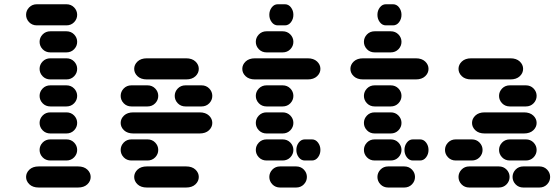

<svg xmlns="http://www.w3.org/2000/svg" viewBox="-20 -881 2564 888"><path d="M159.2 -13.7H340.8Q368.2 -13.7 383.8 -28.3Q399.4 -43 399.4 -62.5Q399.4 -82 383.8 -96.7Q368.2 -111.3 340.8 -111.3H159.2Q131.8 -111.3 116.2 -96.7Q100.6 -82 100.6 -62.5Q100.6 -43 116.2 -28.3Q131.8 -13.7 159.2 -13.7ZM212.9 -138.7H287.1Q308.6 -138.7 322.8 -153.3Q336.9 -168 336.9 -187.5Q336.9 -207 322.8 -221.7Q308.6 -236.3 287.1 -236.3H212.9Q191.4 -236.3 177.2 -221.7Q163.1 -207 163.1 -187.5Q163.1 -168 177.2 -153.3Q191.4 -138.7 212.9 -138.7ZM212.9 -263.7H287.1Q308.6 -263.7 322.8 -278.3Q336.9 -293 336.9 -312.5Q336.9 -332 322.8 -346.7Q308.6 -361.3 287.1 -361.3H212.9Q191.4 -361.3 177.2 -346.7Q163.1 -332 163.1 -312.5Q163.1 -293 177.2 -278.3Q191.4 -263.7 212.9 -263.7ZM212.9 -388.7H287.1Q308.6 -388.7 322.8 -403.3Q336.9 -418 336.9 -437.5Q336.9 -457 322.8 -471.7Q308.6 -486.3 287.1 -486.3H212.9Q191.4 -486.3 177.2 -471.7Q163.1 -457 163.1 -437.5Q163.1 -418 177.2 -403.3Q191.4 -388.7 212.9 -388.7ZM212.9 -513.7H287.1Q308.6 -513.7 322.8 -528.3Q336.9 -543 336.9 -562.5Q336.9 -582 322.8 -596.7Q308.6 -611.3 287.1 -611.3H212.9Q191.4 -611.3 177.2 -596.7Q163.1 -582 163.1 -562.5Q163.1 -543 177.2 -528.3Q191.4 -513.7 212.9 -513.7ZM212.9 -638.7H287.1Q308.6 -638.7 322.8 -653.3Q336.9 -668 336.9 -687.5Q336.9 -707 322.8 -721.7Q308.6 -736.3 287.1 -736.3H212.9Q191.4 -736.3 177.2 -721.7Q163.1 -707 163.1 -687.5Q163.1 -668 177.2 -653.3Q191.4 -638.7 212.9 -638.7ZM150.4 -763.7H287.1Q308.6 -763.7 322.8 -778.3Q336.9 -793 336.9 -812.5Q336.9 -832 322.8 -846.7Q308.6 -861.3 287.1 -861.3H150.4Q128.9 -861.3 114.7 -846.7Q100.6 -832 100.6 -812.5Q100.6 -793 114.7 -778.3Q128.9 -763.7 150.4 -763.7Z M659.2 -13.7H840.8Q868.2 -13.7 883.8 -28.3Q899.4 -43 899.4 -62.5Q899.4 -82 883.8 -96.7Q868.2 -111.3 840.8 -111.3H659.2Q631.8 -111.3 616.2 -96.7Q600.6 -82 600.6 -62.5Q600.6 -43 616.2 -28.3Q631.8 -13.7 659.2 -13.7ZM587.9 -138.7H662.1Q683.6 -138.7 697.8 -153.3Q711.9 -168 711.9 -187.5Q711.9 -207 697.8 -221.7Q683.6 -236.3 662.1 -236.3H587.9Q566.4 -236.3 552.2 -221.7Q538.1 -207 538.1 -187.5Q538.1 -168 552.2 -153.3Q566.4 -138.7 587.9 -138.7ZM596.7 -263.7H903.3Q930.7 -263.7 946.3 -278.3Q961.9 -293 961.9 -312.5Q961.9 -332 946.3 -346.7Q930.7 -361.3 903.3 -361.3H596.7Q569.3 -361.3 553.7 -346.7Q538.1 -332 538.1 -312.5Q538.1 -293 553.7 -278.3Q569.3 -263.7 596.7 -263.7ZM587.9 -388.7H662.1Q683.6 -388.7 697.8 -403.3Q711.9 -418 711.9 -437.5Q711.9 -457 697.8 -471.7Q683.6 -486.3 662.1 -486.3H587.9Q566.4 -486.3 552.2 -471.7Q538.1 -457 538.1 -437.5Q538.1 -418 552.2 -403.3Q566.4 -388.7 587.9 -388.7ZM837.9 -388.7H912.1Q933.6 -388.7 947.8 -403.3Q961.9 -418 961.9 -437.5Q961.9 -457 947.8 -471.7Q933.6 -486.3 912.1 -486.3H837.9Q816.4 -486.3 802.2 -471.7Q788.1 -457 788.1 -437.5Q788.1 -418 802.2 -403.3Q816.4 -388.7 837.9 -388.7ZM659.2 -513.7H840.8Q868.2 -513.7 883.8 -528.3Q899.4 -543 899.4 -562.5Q899.4 -582 883.8 -596.7Q868.2 -611.3 840.8 -611.3H659.2Q631.8 -611.3 616.2 -596.7Q600.6 -582 600.6 -562.5Q600.6 -543 616.2 -528.3Q631.8 -513.7 659.2 -513.7Z M1275.4 -13.7H1349.6Q1371.1 -13.7 1385.3 -28.3Q1399.4 -43 1399.4 -62.5Q1399.4 -82 1385.3 -96.7Q1371.1 -111.3 1349.6 -111.3H1275.4Q1253.9 -111.3 1239.7 -96.7Q1225.6 -82 1225.6 -62.5Q1225.6 -43 1239.7 -28.3Q1253.9 -13.7 1275.4 -13.7ZM1212.9 -138.7H1287.1Q1308.6 -138.7 1322.8 -153.3Q1336.9 -168 1336.9 -187.5Q1336.9 -207 1322.8 -221.7Q1308.6 -236.3 1287.1 -236.3H1212.9Q1191.4 -236.3 1177.2 -221.7Q1163.1 -207 1163.1 -187.5Q1163.1 -168 1177.2 -153.3Q1191.4 -138.7 1212.9 -138.7ZM1389.6 -138.7H1422.9Q1439.5 -138.7 1450.7 -153.3Q1461.9 -168 1461.9 -187.5Q1461.9 -207 1450.7 -221.7Q1439.5 -236.3 1422.9 -236.3H1389.6Q1373 -236.3 1361.8 -221.7Q1350.6 -207 1350.6 -187.5Q1350.6 -168 1361.8 -153.3Q1373 -138.7 1389.6 -138.7ZM1212.9 -263.7H1287.1Q1308.6 -263.7 1322.8 -278.3Q1336.9 -293 1336.9 -312.5Q1336.9 -332 1322.8 -346.7Q1308.6 -361.3 1287.1 -361.3H1212.9Q1191.4 -361.3 1177.2 -346.7Q1163.1 -332 1163.1 -312.5Q1163.1 -293 1177.2 -278.3Q1191.4 -263.7 1212.9 -263.7ZM1212.9 -388.7H1287.1Q1308.6 -388.7 1322.8 -403.3Q1336.9 -418 1336.9 -437.5Q1336.9 -457 1322.8 -471.7Q1308.6 -486.3 1287.1 -486.3H1212.9Q1191.4 -486.3 1177.2 -471.7Q1163.1 -457 1163.1 -437.5Q1163.1 -418 1177.2 -403.3Q1191.4 -388.7 1212.9 -388.7ZM1159.2 -513.7H1403.3Q1430.7 -513.7 1446.3 -528.3Q1461.9 -543 1461.9 -562.5Q1461.9 -582 1446.3 -596.7Q1430.7 -611.3 1403.3 -611.3H1159.2Q1131.8 -611.3 1116.2 -596.7Q1100.6 -582 1100.6 -562.5Q1100.6 -543 1116.2 -528.3Q1131.8 -513.7 1159.2 -513.7ZM1212.9 -638.7H1287.1Q1308.6 -638.7 1322.8 -653.3Q1336.9 -668 1336.9 -687.5Q1336.9 -707 1322.8 -721.7Q1308.6 -736.3 1287.1 -736.3H1212.9Q1191.4 -736.3 1177.2 -721.7Q1163.1 -707 1163.1 -687.5Q1163.1 -668 1177.2 -653.3Q1191.4 -638.7 1212.9 -638.7ZM1264.6 -763.7H1297.9Q1314.5 -763.7 1325.7 -778.3Q1336.9 -793 1336.9 -812.5Q1336.9 -832 1325.7 -846.7Q1314.5 -861.3 1297.9 -861.3H1264.6Q1248 -861.3 1236.8 -846.7Q1225.6 -832 1225.6 -812.5Q1225.6 -793 1236.8 -778.3Q1248 -763.7 1264.6 -763.7Z M1775.4 -13.7H1849.6Q1871.1 -13.7 1885.3 -28.3Q1899.4 -43 1899.4 -62.5Q1899.4 -82 1885.3 -96.7Q1871.1 -111.3 1849.6 -111.3H1775.4Q1753.9 -111.3 1739.7 -96.7Q1725.6 -82 1725.6 -62.5Q1725.6 -43 1739.7 -28.3Q1753.9 -13.7 1775.4 -13.7ZM1712.9 -138.7H1787.1Q1808.6 -138.7 1822.8 -153.3Q1836.9 -168 1836.9 -187.5Q1836.9 -207 1822.8 -221.7Q1808.6 -236.3 1787.1 -236.3H1712.9Q1691.4 -236.3 1677.2 -221.7Q1663.1 -207 1663.1 -187.5Q1663.1 -168 1677.2 -153.3Q1691.4 -138.7 1712.9 -138.7ZM1889.6 -138.7H1922.9Q1939.5 -138.7 1950.7 -153.3Q1961.9 -168 1961.9 -187.5Q1961.9 -207 1950.7 -221.7Q1939.5 -236.3 1922.9 -236.3H1889.6Q1873 -236.3 1861.8 -221.7Q1850.6 -207 1850.6 -187.5Q1850.6 -168 1861.8 -153.3Q1873 -138.7 1889.6 -138.7ZM1712.9 -263.7H1787.1Q1808.6 -263.7 1822.8 -278.3Q1836.9 -293 1836.9 -312.5Q1836.9 -332 1822.8 -346.7Q1808.6 -361.3 1787.1 -361.3H1712.9Q1691.4 -361.3 1677.2 -346.7Q1663.1 -332 1663.1 -312.5Q1663.1 -293 1677.2 -278.3Q1691.4 -263.7 1712.9 -263.7ZM1712.9 -388.7H1787.1Q1808.6 -388.7 1822.8 -403.3Q1836.9 -418 1836.9 -437.5Q1836.9 -457 1822.8 -471.7Q1808.6 -486.3 1787.1 -486.3H1712.9Q1691.4 -486.3 1677.2 -471.7Q1663.1 -457 1663.1 -437.5Q1663.1 -418 1677.2 -403.3Q1691.4 -388.7 1712.9 -388.7ZM1659.2 -513.7H1903.3Q1930.7 -513.7 1946.3 -528.3Q1961.9 -543 1961.9 -562.5Q1961.9 -582 1946.3 -596.7Q1930.7 -611.3 1903.3 -611.3H1659.2Q1631.8 -611.3 1616.2 -596.7Q1600.6 -582 1600.6 -562.5Q1600.6 -543 1616.2 -528.3Q1631.8 -513.7 1659.2 -513.7ZM1712.9 -638.7H1787.1Q1808.6 -638.7 1822.8 -653.3Q1836.9 -668 1836.9 -687.5Q1836.9 -707 1822.8 -721.7Q1808.6 -736.3 1787.1 -736.3H1712.9Q1691.4 -736.3 1677.2 -721.7Q1663.1 -707 1663.1 -687.5Q1663.1 -668 1677.2 -653.3Q1691.4 -638.7 1712.9 -638.7ZM1764.6 -763.7H1797.9Q1814.5 -763.7 1825.7 -778.3Q1836.9 -793 1836.9 -812.5Q1836.9 -832 1825.7 -846.7Q1814.5 -861.3 1797.9 -861.3H1764.6Q1748 -861.3 1736.8 -846.7Q1725.6 -832 1725.6 -812.5Q1725.6 -793 1736.8 -778.3Q1748 -763.7 1764.6 -763.7Z M2150.4 -13.7H2287.1Q2308.6 -13.7 2322.8 -28.3Q2336.9 -43 2336.9 -62.5Q2336.9 -82 2322.8 -96.7Q2308.6 -111.3 2287.1 -111.3H2150.4Q2128.9 -111.3 2114.7 -96.7Q2100.6 -82 2100.6 -62.5Q2100.6 -43 2114.7 -28.3Q2128.9 -13.7 2150.4 -13.7ZM2400.4 -13.7H2474.6Q2496.1 -13.7 2510.3 -28.3Q2524.4 -43 2524.4 -62.5Q2524.4 -82 2510.3 -96.7Q2496.1 -111.3 2474.6 -111.3H2400.4Q2378.9 -111.3 2364.7 -96.7Q2350.6 -82 2350.6 -62.5Q2350.6 -43 2364.7 -28.3Q2378.9 -13.7 2400.4 -13.7ZM2087.9 -138.7H2162.1Q2183.6 -138.7 2197.8 -153.3Q2211.9 -168 2211.9 -187.5Q2211.9 -207 2197.8 -221.7Q2183.6 -236.3 2162.1 -236.3H2087.9Q2066.4 -236.3 2052.2 -221.7Q2038.1 -207 2038.1 -187.5Q2038.1 -168 2052.2 -153.3Q2066.4 -138.7 2087.9 -138.7ZM2337.9 -138.7H2412.1Q2433.6 -138.7 2447.8 -153.3Q2461.9 -168 2461.9 -187.5Q2461.9 -207 2447.8 -221.7Q2433.6 -236.3 2412.1 -236.3H2337.9Q2316.4 -236.3 2302.2 -221.7Q2288.1 -207 2288.1 -187.5Q2288.1 -168 2302.2 -153.3Q2316.4 -138.7 2337.9 -138.7ZM2221.7 -263.7H2403.3Q2430.7 -263.7 2446.3 -278.3Q2461.9 -293 2461.9 -312.5Q2461.9 -332 2446.3 -346.7Q2430.7 -361.3 2403.3 -361.3H2221.7Q2194.3 -361.3 2178.7 -346.7Q2163.1 -332 2163.1 -312.5Q2163.1 -293 2178.7 -278.3Q2194.3 -263.7 2221.7 -263.7ZM2337.9 -388.7H2412.1Q2433.6 -388.7 2447.8 -403.3Q2461.9 -418 2461.9 -437.5Q2461.9 -457 2447.8 -471.7Q2433.6 -486.3 2412.1 -486.3H2337.9Q2316.4 -486.3 2302.2 -471.7Q2288.1 -457 2288.1 -437.5Q2288.1 -418 2302.2 -403.3Q2316.4 -388.7 2337.9 -388.7ZM2159.2 -513.7H2340.8Q2368.2 -513.7 2383.8 -528.3Q2399.4 -543 2399.4 -562.5Q2399.4 -582 2383.8 -596.7Q2368.2 -611.3 2340.8 -611.3H2159.2Q2131.8 -611.3 2116.2 -596.7Q2100.6 -582 2100.6 -562.5Q2100.6 -543 2116.2 -528.3Q2131.8 -513.7 2159.2 -513.7Z"/></svg>

Font: Workbench
Style: Regular
Weight: 400
Designer: Jens Kutilek
Foundry: Jens Kutilek
Version: Version 2.001